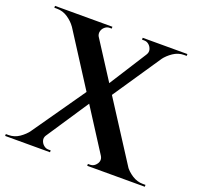

<svg xmlns="http://www.w3.org/2000/svg" viewBox="-142 -832 993 965"><g transform="rotate(20 354.5 -350.0)"><path d="M207 -700 657 -1H512L64 -700ZM173 -72Q164 -58 168 -43.5Q172 -29 183.5 -19.5Q195 -10 208 -10Q208 -10 214.5 -10Q221 -10 221 -10V0H-19V-10H-5Q27 -10 53 -28Q79 -46 96 -69ZM302 -365 342 -326 126 -1H48ZM467 -72 613 -68Q629 -45 656 -27.5Q683 -10 714 -10H728V0H420V-10Q420 -10 426 -10Q432 -10 432 -10Q453 -10 466.5 -30Q480 -50 467 -72ZM300 -700V-690Q300 -690 294 -690Q288 -690 288 -690Q275 -690 263.5 -680.5Q252 -671 248.5 -656.5Q245 -642 253 -628L108 -631Q92 -654 65.5 -672Q39 -690 7 -690H-7V-700ZM633 -700 393 -345 355 -386 555 -700ZM701 -700V-690H687Q656 -690 629.5 -672Q603 -654 586 -631L509 -628Q518 -642 514 -656.5Q510 -671 499 -680.5Q488 -690 474 -690Q474 -690 468 -690Q462 -690 462 -690V-700Z"/></g></svg>

Font: Cinzel SemiBold
Style: Regular
Weight: 600
Designer: Natanael Gama
Version: Version 2.000